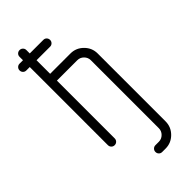

<svg xmlns="http://www.w3.org/2000/svg" viewBox="-261 -681 908 908"><g transform="rotate(-45 193.0 -227.0)"><path d="M45.4 -590.8H68.4V-613.8Q68.4 -623.5 75 -629.9Q81.5 -636.2 91.1 -636.2Q100.6 -636.2 107.2 -629.6Q113.8 -623 113.8 -613.8V-590.8H204.6Q214.4 -590.8 220.7 -584.2Q227.1 -577.6 227.1 -568.1Q227.1 -558.6 220.5 -552Q213.9 -545.4 204.6 -545.4H113.8V-454.6H250Q287.1 -454.6 314 -427.7Q340.8 -400.9 340.8 -363.8V90.8Q340.8 127.9 314 154.8Q287.1 181.6 250 181.6H227.1Q217.3 181.6 210.9 175Q204.6 168.5 204.6 158.9Q204.6 149.4 211.2 142.8Q217.8 136.2 227.1 136.2H250Q268.6 136.2 282 122.8Q295.4 109.4 295.4 90.8V-363.8Q295.4 -382.3 282 -395.8Q268.6 -409.2 250 -409.2H113.8V-22.9Q113.8 -13.2 107.2 -6.6Q100.6 0 91.1 0Q81.5 0 75 -6.6Q68.4 -13.2 68.4 -22.9V-545.4H45.4Q35.6 -545.4 29.3 -552Q22.9 -558.6 22.9 -568.1Q22.9 -577.6 29.5 -584.2Q36.1 -590.8 45.4 -590.8Z"/></g></svg>

Font: OpenGost Type A TT
Style: Regular
Weight: 400
Version: Version 0.3